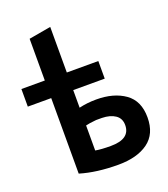

<svg xmlns="http://www.w3.org/2000/svg" viewBox="-147 -896 898 1025"><g transform="rotate(-20 302.0 -384.0)"><path d="M345 -84Q455 -84 455 -163Q455 -201 426.5 -220.5Q398 -240 351 -241H318Q276 -237 258 -232V-90Q290 -84 345 -84ZM258 -533H437V-433H258V-333Q304 -344 356 -344Q455 -344 518 -299.5Q581 -255 581 -161Q581 -67 518.5 -21.5Q456 24 349 24Q226 24 133 -4V-433H0V-533H133V-770L258 -792Z"/></g></svg>

Font: Repo
Style: DemiBold
Weight: 600
Designer: Stefan Peev
Foundry: Context Ltd
Version: Version 001.000